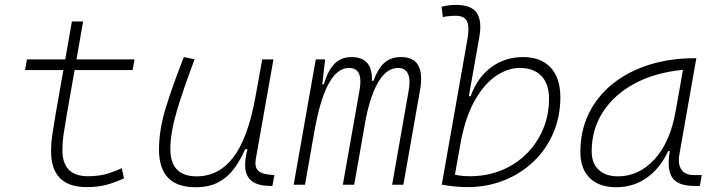

<svg xmlns="http://www.w3.org/2000/svg" viewBox="-20 -763 2970 793"><path d="M338.4 9.8Q190.9 9.8 190.9 -138.2Q190.9 -170.9 195.3 -201.7Q199.7 -232.4 209 -287.1L241.7 -473.6H83.5L91.3 -517.6H249.5L276.9 -674.3H323.2L295.9 -517.6H535.6L527.8 -473.6H288.1L255.4 -287.1Q246.1 -232.9 241.9 -203.6Q237.8 -174.3 237.8 -143.1Q237.8 -35.2 342.8 -35.2Q381.8 -35.2 411.9 -42.5Q441.9 -49.8 482.9 -68.4L492.2 -26.4Q459.5 -11.2 422.9 -0.7Q386.2 9.8 338.4 9.8Z M787.6 10.3Q636.7 10.3 636.7 -145Q636.7 -227.1 664.6 -317.6Q692.4 -408.2 739.3 -527.3L783.7 -518.1Q734.9 -388.7 709.2 -300.8Q683.6 -212.9 683.6 -147.5Q683.6 -34.7 792.5 -34.7Q883.3 -34.7 943.4 -112.8Q1003.4 -190.9 1034.2 -358.4L1063 -517.6H1109.4L1036.6 -106.9Q1030.8 -73.2 1046.1 -58.1Q1061.5 -43 1104.5 -40.5L1113.3 -40L1105 4.9H1099.6Q1046.9 4.9 1021.7 -13.9Q996.6 -32.7 993.2 -66.7Q989.7 -100.6 1002 -147H992.7Q973.6 -103 947.5 -67.4Q921.4 -31.7 882.8 -10.7Q844.2 10.3 787.6 10.3Z M1322.8 -517.6 1311 -414.6H1317.4Q1333.5 -470.2 1360.8 -498.8Q1388.2 -527.3 1432.1 -527.3Q1519.5 -527.3 1516.1 -429.2H1522.5Q1539.6 -477.5 1566.2 -502.4Q1592.8 -527.3 1636.7 -527.3Q1738.8 -527.3 1714.8 -390.6L1646 0H1599.6L1668 -389.6Q1676.3 -435.5 1664.6 -459Q1652.8 -482.4 1624.5 -482.4Q1534.7 -482.4 1491.2 -274.4L1442.9 0H1396L1464.8 -389.6Q1481.9 -482.4 1421.4 -482.4Q1328.6 -482.4 1282.7 -242.7V-244.6L1239.7 0H1192.9L1284.2 -517.6Z M1910.2 9.8Q1883.8 9.8 1857.4 7.1Q1831.1 4.4 1804.7 -0.5L1911.1 -604Q1919.4 -651.9 1908.9 -674.8Q1898.4 -697.8 1862.3 -697.8Q1849.1 -697.8 1835.7 -696.5Q1822.3 -695.3 1809.1 -692.4L1803.7 -734.9Q1818.4 -739.3 1833.3 -741Q1848.1 -742.7 1863.3 -742.7Q1926.8 -742.7 1949.2 -709.5Q1971.7 -676.3 1959.5 -608.9L1916.5 -365.7H1923.8Q1951.7 -442.9 2008.5 -485.1Q2065.4 -527.3 2141.1 -527.3Q2213.9 -527.3 2254.2 -484.1Q2294.4 -440.9 2294.4 -361.3Q2294.4 -282.2 2265.6 -214.6Q2236.8 -147 2184.6 -96.7Q2132.3 -46.4 2062.3 -18.3Q1992.2 9.8 1910.2 9.8ZM1884.3 -183.6 1858.9 -41.5Q1884.3 -35.2 1920.9 -35.2Q1990.7 -35.2 2050.3 -59.3Q2109.9 -83.5 2154.1 -127.2Q2198.2 -170.9 2222.9 -229.2Q2247.6 -287.6 2247.6 -356.4Q2247.6 -416.5 2215.8 -449.5Q2184.1 -482.4 2126.5 -482.4Q2079.1 -482.4 2031.2 -451.2Q1983.4 -419.9 1944.3 -354Q1905.3 -288.1 1884.3 -183.6Z M2525.4 10.3Q2454.6 10.3 2415.8 -27.8Q2377 -65.9 2377 -135.3Q2377 -223.1 2412.1 -294.7Q2447.3 -366.2 2510.7 -417Q2574.2 -467.8 2660.2 -495.1Q2746.1 -522.5 2847.2 -522.5H2856L2786.1 -126Q2778.8 -85.4 2794.2 -62.7Q2809.6 -40 2844.2 -40H2878.4L2870.6 4.9H2847.7Q2779.8 4.9 2756.6 -29.5Q2733.4 -64 2746.6 -138.7H2739.3Q2706.1 -66.9 2650.6 -28.3Q2595.2 10.3 2525.4 10.3ZM2532.7 -34.7Q2618.7 -34.7 2683.6 -105.5Q2748.5 -176.3 2771 -306.2L2800.8 -474.6Q2685.5 -463.4 2601.1 -418Q2516.6 -372.6 2470.2 -300.5Q2423.8 -228.5 2423.8 -137.7Q2423.8 -88.9 2452.6 -61.8Q2481.4 -34.7 2532.7 -34.7Z"/></svg>

Font: Cascadia Code NF ExtraLight
Style: Italic
Weight: 200
Italic angle: -10°
Monospace: yes
Designer: Aaron Bell
Foundry: Saja Typeworks
Version: Version 2404.023; ttfautohint (v1.8.4)